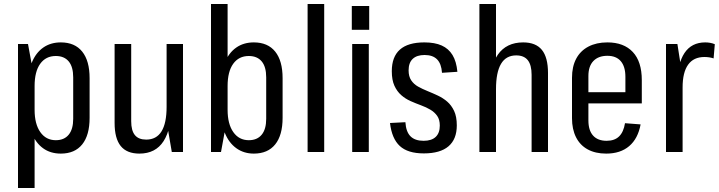

<svg xmlns="http://www.w3.org/2000/svg" viewBox="-20 -760 3594 960"><path d="M284 8Q232 8 195 -19Q158 -46 138.5 -96Q119 -146 118 -215V-328Q119 -398 139 -447Q159 -496 196 -522Q233 -548 284 -548Q354 -548 391 -502Q428 -456 428 -369V-171Q428 -84 391 -38Q354 8 284 8ZM70 -540H120L153 -360V180H70ZM259 -59Q301 -59 323.5 -86.5Q346 -114 346 -166V-373Q346 -426 323.5 -453Q301 -480 259 -480Q209 -480 181 -441Q153 -402 153 -330V-211Q153 -140 181.5 -99.5Q210 -59 259 -59Z M636 -154Q636 -107 654.5 -84.5Q673 -62 711 -62Q762 -62 787.5 -103Q813 -144 813 -226L838 -295V-238Q838 -117 798 -54.5Q758 8 677 8Q614 8 583.5 -30Q553 -68 553 -145V-540H636ZM895 0H839L813 -152V-540H895Z M1249 8Q1199 8 1161.5 -19Q1124 -46 1104 -96Q1084 -146 1083 -215V-328Q1084 -398 1104 -447Q1124 -496 1161 -522Q1198 -548 1249 -548Q1319 -548 1356 -502Q1393 -456 1393 -369V-171Q1393 -84 1356 -38Q1319 8 1249 8ZM1035 -740H1118V-180L1085 0H1035ZM1224 -59Q1266 -59 1288.5 -86.5Q1311 -114 1311 -166V-373Q1311 -426 1288.5 -453Q1266 -480 1224 -480Q1174 -480 1146 -441Q1118 -402 1118 -330V-211Q1118 -140 1146.5 -99.5Q1175 -59 1224 -59Z M1601 -740V0H1518V-740Z M1824 -540V0H1741V-540ZM1826 -730V-611H1739V-730Z M2099 7Q2019 7 1979 -30Q1939 -67 1930 -145L2007 -149Q2010 -101 2032.5 -78.5Q2055 -56 2098 -56Q2138 -56 2158.5 -75.5Q2179 -95 2179 -132Q2179 -162 2166 -180.5Q2153 -199 2132 -211.5Q2111 -224 2085 -233.5Q2059 -243 2033 -254.5Q2007 -266 1986 -284.5Q1965 -303 1952 -331.5Q1939 -360 1939 -404Q1939 -476 1979.5 -512Q2020 -548 2102 -548Q2154 -548 2188.5 -532.5Q2223 -517 2242.5 -485Q2262 -453 2267 -401L2190 -396Q2187 -441 2165.5 -463Q2144 -485 2103 -485Q2064 -485 2043.5 -465.5Q2023 -446 2023 -408Q2023 -378 2036 -358.5Q2049 -339 2070.5 -327Q2092 -315 2118 -304.5Q2144 -294 2169.5 -282Q2195 -270 2216 -252Q2237 -234 2250.5 -205.5Q2264 -177 2264 -133Q2264 -64 2222.5 -28.5Q2181 7 2099 7Z M2638 -386Q2638 -435 2619 -459Q2600 -483 2561 -483Q2510 -483 2485 -440.5Q2460 -398 2460 -314L2426 -245V-302Q2426 -425 2469 -486.5Q2512 -548 2596 -548Q2659 -548 2689.5 -510.5Q2720 -473 2720 -395V0H2638ZM2377 -740H2460V-366V0H2377Z M3011 8Q2957 8 2918.5 -13Q2880 -34 2860 -74Q2840 -114 2840 -169V-371Q2840 -427 2861 -466.5Q2882 -506 2922 -527Q2962 -548 3017 -548Q3099 -548 3144 -500Q3189 -452 3189 -359V-243H2907V-299H3122L3107 -265V-376Q3107 -427 3084 -454Q3061 -481 3017 -481Q2972 -481 2947 -455Q2922 -429 2922 -380V-158Q2922 -108 2945.5 -82Q2969 -56 3013 -56Q3053 -56 3075.5 -78Q3098 -100 3105 -144L3183 -138Q3170 -67 3126 -29.5Q3082 8 3011 8Z M3310 -540H3367L3393 -374V0H3310ZM3367 -340Q3367 -442 3402.5 -495Q3438 -548 3506 -548Q3518 -548 3530 -546Q3542 -544 3554 -539L3548 -468Q3527 -475 3502 -475Q3448 -475 3420.5 -436.5Q3393 -398 3393 -323Z"/></svg>

Font: Pathway Extreme Condensed
Style: Regular
Weight: 400
Width: 3
Version: Version 1.001;gftools[0.9.26]